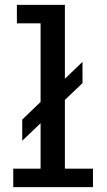

<svg xmlns="http://www.w3.org/2000/svg" viewBox="-20 -770 440 790"><path d="M34.5 0V-76H147V-263L71.5 -191V-278L147 -350.5V-674H49.5V-750H247V-446L319.5 -515.5V-428L247 -359V-76H362.5V0Z"/></svg>

Font: Trispace SemiCondensed
Style: Regular
Weight: 400
Width: 4
Designer: Tyler Finck
Foundry: Etcetera Type Company
Version: Version 1.210; ttfautohint (v1.8.3)